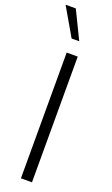

<svg xmlns="http://www.w3.org/2000/svg" viewBox="-199 -1014 611 1051"><g transform="rotate(20 106.0 -488.5)"><path d="M124.5 -814 45.4 -976.6H-14.2L80.1 -814ZM145.5 -732.4H81.1V0H145.5Z"/></g></svg>

Font: Kumbh Sans Light
Style: Regular
Weight: 300
Version: Version 1.004